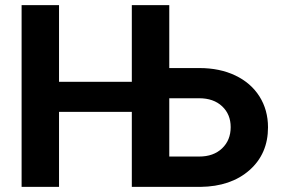

<svg xmlns="http://www.w3.org/2000/svg" viewBox="-20 -731 1099 751"><path d="M642.1 -346.7V-118.7H759.3Q814.9 -118.7 848.6 -150.6Q882.3 -182.6 882.3 -233.9Q882.3 -283.7 848.9 -315.2Q815.4 -346.7 758.8 -346.7ZM210.9 -411.1H495.6V-710.9H642.1V-464.8H760.3Q839.4 -464.8 900.4 -435.8Q961.4 -406.7 994.9 -353.8Q1028.3 -300.8 1028.3 -232.9Q1028.3 -129.4 955.8 -65.4Q883.3 -1.5 764.2 0H495.6V-293.5H210.9V0H64.5V-710.9H210.9Z"/></svg>

Font: MAUL Bold
Style: Bold
Weight: 700
Designer: MAUL
Version: Version 1.0; 2020; ttfautohint (v1.8.3)